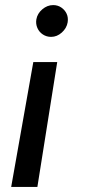

<svg xmlns="http://www.w3.org/2000/svg" viewBox="-20 -532 336 755"><path d="M205 -288 127 203H24L111 -288ZM189 -512Q207 -512 221 -502.5Q235 -493 242 -478Q249 -463 246 -444Q242 -421 223 -404Q204 -387 181 -387Q163 -387 148.5 -396.5Q134 -406 127 -422Q120 -438 123 -456Q127 -479 146.5 -495.5Q166 -512 189 -512Z"/></svg>

Font: Figtree Light Medium
Style: Italic
Weight: 500
Italic angle: -9.5°
Version: Version 2.000